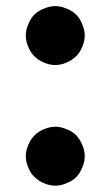

<svg xmlns="http://www.w3.org/2000/svg" viewBox="-20 -584 354 614"><path d="M223.6 -404.3Q210.9 -391.6 192.4 -383.8Q174.8 -376 156.2 -376Q138.7 -376 121.1 -383.8Q102.5 -391.6 89.8 -404.3Q77.1 -417 70.3 -434.6Q62.5 -452.1 62.5 -470.7Q62.5 -488.3 70.3 -505.9Q77.1 -524.4 89.8 -537.1Q102.5 -549.8 121.1 -556.6Q138.7 -564.5 156.2 -564.5Q174.8 -564.5 192.4 -556.6Q210.9 -549.8 223.6 -537.1Q236.3 -524.4 243.2 -505.9Q251 -488.3 251 -470.7Q251 -452.1 243.2 -434.6Q236.3 -417 223.6 -404.3ZM223.6 -17.6Q210.9 -4.9 192.4 2Q174.8 9.8 157.2 9.8Q138.7 9.8 121.1 2Q103.5 -4.9 90.8 -17.6Q77.1 -30.3 70.3 -48.8Q62.5 -66.4 62.5 -84Q62.5 -102.5 70.3 -120.1Q77.1 -137.7 90.8 -151.4Q103.5 -164.1 121.1 -170.9Q138.7 -178.7 157.2 -178.7Q174.8 -178.7 192.4 -170.9Q210.9 -164.1 223.6 -151.4Q236.3 -137.7 243.2 -120.1Q251 -102.5 251 -84Q251 -66.4 243.2 -48.8Q236.3 -30.3 223.6 -17.6Z"/></svg>

Font: Avakin
Style: Bold
Weight: 700
Designer: Herb Lubalin, Tom Carnase, Ed Benguiat, Adobe Type Staff
Version: Version 1.0